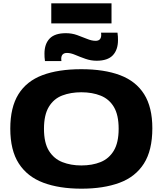

<svg xmlns="http://www.w3.org/2000/svg" viewBox="-20 -1127 979 1157"><path d="M471 10Q337 10 241 -26Q145 -62 93.5 -141.5Q42 -221 42 -352Q42 -480 91 -559Q140 -638 235.5 -674Q331 -710 470 -710Q608 -710 703.5 -674Q799 -638 848.5 -559.5Q898 -481 898 -354Q898 -221 847 -141Q796 -61 700 -25.5Q604 10 471 10ZM470 -130Q536 -130 586.5 -150.5Q637 -171 666 -219.5Q695 -268 695 -351Q695 -434 666.5 -482Q638 -530 587 -550.5Q536 -571 470 -571Q406 -571 355 -551.5Q304 -532 274.5 -483.5Q245 -435 245 -351Q245 -266 275 -218Q305 -170 356 -150Q407 -130 470 -130ZM251 -759Q249 -771 248.5 -782.5Q248 -794 248 -804Q248 -862 279 -894.5Q310 -927 377 -927Q413 -927 445 -915.5Q477 -904 505 -892.5Q533 -881 556 -881Q590 -881 590 -917Q590 -924 589 -930H688Q690 -918 690.5 -906.5Q691 -895 691 -885Q691 -827 660 -794Q629 -761 562 -761Q528 -761 495 -772.5Q462 -784 434 -796Q406 -808 384 -808Q349 -808 349 -772Q349 -764 350 -759ZM289 -986V-1107H652V-986Z"/></svg>

Font: Georama Extended
Style: Bold
Weight: 700
Width: 7
Designer: Jean-Baptiste Levee
Foundry: Production Type
Version: Version 1.000